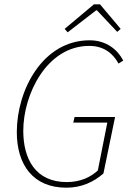

<svg xmlns="http://www.w3.org/2000/svg" viewBox="-20 -859 610 891"><path d="M288 12C358 12 414 -14 460 -54L514 -316H326L320 -290H478L434 -68C402 -38 354 -14 290 -14C144 -14 88 -122 88 -252C88 -422 198 -646 394 -646C461 -646 504 -612 530 -564L552 -578C526 -628 474 -672 396 -672C178 -672 58 -441 58 -246C58 -96 132 12 288 12ZM294 -709 426 -811H430L524 -711L540 -725L444 -839H416L280 -725Z"/></svg>

Font: Source Sans Pro ExtraLight
Style: Italic
Weight: 200
Italic angle: -11°
Designer: Paul D. Hunt
Foundry: Adobe Systems Incorporated
Version: Version 3.006;hotconv 1.0.111;makeotfexe 2.5.65597